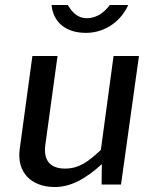

<svg xmlns="http://www.w3.org/2000/svg" viewBox="-20 -742 611 771"><path d="M495 -722H421C401 -695 371 -669 329 -669C286 -669 266 -700 252 -722H187C194 -651 246 -610 325 -610C406 -610 468 -661 495 -722ZM198 9C260 10 321 -21 389 -83L388 -1H466L538 -517H436L385 -140C334 -92 297 -65 241 -65C179 -65 154 -101 162 -160L211 -517H110L59 -142C47 -50 105 8 198 9Z"/></svg>

Font: United Sans Medium
Style: Italic
Weight: 500
Italic angle: -8°
Designer: Pablo Impallari, Rodrigo Fuenzalida (Modified by Dan O. Williams)
Version: Version 1.000;PS 001.000;hotconv 1.0.88;makeotf.lib2.5.64775